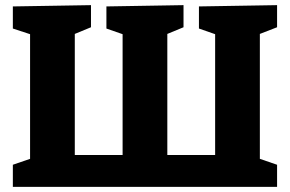

<svg xmlns="http://www.w3.org/2000/svg" viewBox="-20 -727 1128 747"><path d="M1058 -707V-621L991 -595V-109L1058 -86V0H30V-86L97 -109V-594L30 -616V-702L334 -707V-621L271 -595V-124H457V-594L394 -616V-702L694 -707V-621L631 -595V-124H817V-594L754 -616V-702Z"/></svg>

Font: Bitter Pro ExtraBold
Style: Regular
Weight: 800
Designer: Sol Matas, and Bitter project Authors
Foundry: Sol Matas
Version: Version 1.010